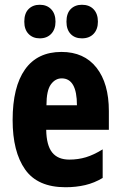

<svg xmlns="http://www.w3.org/2000/svg" viewBox="-20 -869 505 806"><path d="M238 -651Q333 -651 385 -585Q437 -519 437 -403V-324H174Q175 -259 199 -229Q223 -199 271 -199Q308 -199 341 -209Q374 -219 411 -242V-122Q376 -101 337.5 -92Q299 -83 255 -83Q138 -83 85.5 -157.5Q33 -232 33 -365Q33 -504 85 -577.5Q137 -651 238 -651ZM239 -540Q212 -540 193.5 -514.5Q175 -489 175 -427H303Q303 -540 239 -540ZM82 -778Q82 -813 100 -831Q118 -849 147 -849Q177 -849 195 -830Q213 -811 213 -778Q213 -746 195 -727Q177 -708 147 -708Q118 -708 100 -726.5Q82 -745 82 -778ZM259 -778Q259 -813 277 -831Q295 -849 324 -849Q355 -849 373 -830Q391 -811 391 -778Q391 -746 373 -727Q355 -708 324 -708Q294 -708 276.5 -726.5Q259 -745 259 -778Z"/></svg>

Font: Noto Sans Kannada UI ExtraCondensed ExtraBold
Style: Regular
Weight: 800
Width: 2
Designer: Jelle Bosma - Monotype Design Team
Foundry: Monotype Imaging Inc.
Version: Version 2.005; ttfautohint (v1.8.4.7-5d5b)